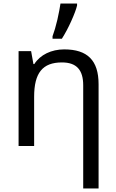

<svg xmlns="http://www.w3.org/2000/svg" viewBox="-20 -825 658 1085"><path d="M276.9 -606H329.6C347.7 -634.8 365.7 -668 382.8 -706.1C399.9 -744.1 410.6 -773.4 415.5 -793.9V-805.2H321.8C318.4 -781.2 312.5 -751 304.2 -713.4C295.4 -675.8 286.1 -644.5 276.9 -620.1ZM537.1 240.2V-349.1C537.1 -483.9 474.1 -545.9 342.8 -545.9C270.5 -545.9 207 -515.6 173.8 -462.9H168.9L155.8 -536.1H85V0H172.9V-277.8C172.9 -412.6 220.2 -472.2 330.1 -472.2C413.6 -472.2 450.2 -428.7 450.2 -342.8V240.2Z"/></svg>

Font: Noto Reveo Sans
Style: Regular
Weight: 400
Designer: Monotype Design team
Foundry: Monotype Imaging Inc.
Version: Version 1.04